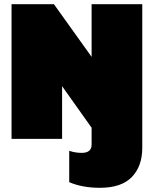

<svg xmlns="http://www.w3.org/2000/svg" viewBox="-20 -664 735 918"><path d="M458 233.9Q373.5 233.9 311 207V57.1Q339.8 66.9 371.1 66.9Q418 66.9 418 26.9V-53.2L276.9 -252V0H35.2V-644H237.8L418 -392.1V-644H660.2V43Q660.2 130.4 610.6 182.1Q561 233.9 458 233.9Z"/></svg>

Font: Kanit Black
Style: Regular
Weight: 900
Designer: Katatrad Team
Foundry: CadsonDemak
Version: Version 1.000;PS 001.000;hotconv 1.0.88;makeotf.lib2.5.64775